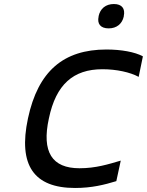

<svg xmlns="http://www.w3.org/2000/svg" viewBox="-20 -925 730 954"><path d="M669 -543 690 -645C650 -667 581 -679 509 -679C295 -679 169 -571 119 -337C69 -103 149 9 353 9C436 9 499 -7 558 -25L580 -127C519 -109 456 -89 375 -89C239 -89 186 -169 223 -337C258 -505 344 -581 489 -581C559 -581 627 -566 669 -543ZM470 -843C462 -807 479 -784 520 -784C560 -784 587 -807 595 -843V-845C603 -882 586 -905 546 -905C505 -905 478 -882 470 -845Z"/></svg>

Font: LT Wave Mono Medium
Style: Italic
Weight: 500
Designer: Daniel Lyons
Version: Version 2.5 (Glyphs App)